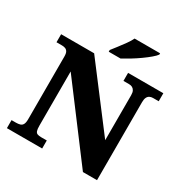

<svg xmlns="http://www.w3.org/2000/svg" viewBox="-206 -1097 1218 1264"><g transform="rotate(30 403.0 -465.5)"><path d="M21 0V-61H54Q72 -61 85.5 -65Q99 -69 106 -82Q113 -95 113 -121V-597Q113 -622 106 -633.5Q99 -645 87.5 -649Q76 -653 63 -653H21V-714H272L621 -255V-597Q621 -618 614.5 -630Q608 -642 597.5 -647.5Q587 -653 573 -653H530V-714H798V-653H755Q740 -653 729 -647Q718 -641 712 -628Q706 -615 706 -593V0H599L198 -533V-121Q198 -95 202.5 -82Q207 -69 218 -65Q229 -61 246 -61H289V0ZM350 -784Q365 -803 385 -829Q405 -855 424.5 -882Q444 -909 454 -931H648V-921Q639 -908 615.5 -888Q592 -868 561 -846Q530 -824 498 -804.5Q466 -785 440 -771H350Z"/></g></svg>

Font: Noto Serif Khmer Black
Style: Regular
Weight: 900
Version: Version 2.003